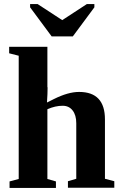

<svg xmlns="http://www.w3.org/2000/svg" viewBox="-20 -924 596 944"><path d="M213 -495H214Q214 -464 211 -420L245 -437Q315 -472 369 -472Q496 -472 496 -337V-45L542 -33V-1H314V-33L355 -45V-318Q355 -358 337 -381Q319 -404 288 -404Q252 -404 213 -387V-44L255 -32V0H27V-32L72 -44V-650L25 -662V-694H213ZM444 -904V-888L338 -745H234L128 -888V-904H165L286 -825L407 -904Z"/></svg>

Font: Libra Serif Modern
Style: Bold
Weight: 700
Designer: Stefan Peev, Context Ltd
Foundry: Ascender Corporation
Version: Version 1.000